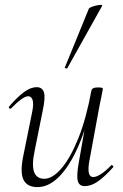

<svg xmlns="http://www.w3.org/2000/svg" viewBox="-20 -751 502 784"><path d="M133 13Q90 13 75.5 -18Q61 -49 76 -119L112 -297Q118 -328 113 -343Q108 -358 95 -358Q84 -358 66 -345Q48 -332 26 -309Q22 -305 18 -309Q14 -313 18 -317Q51 -355 78 -375Q105 -395 130 -395Q153 -395 159.5 -373.5Q166 -352 154 -297L122 -138Q109 -78 119 -49.5Q129 -21 161 -21Q194 -21 230.5 -63Q267 -105 299.5 -185.5Q332 -266 353 -380L364 -379Q344 -263 308.5 -174.5Q273 -86 228 -36.5Q183 13 133 13ZM326 9Q303 9 297.5 -12.5Q292 -34 302 -89L353 -380Q355 -394 379 -394Q392 -394 396 -392.5Q400 -391 400 -388Q400 -385 395 -361.5Q390 -338 385 -312L344 -89Q334 -28 361 -28Q373 -28 392 -40Q411 -52 433 -75Q436 -79 440.5 -74.5Q445 -70 441 -67Q407 -29 379.5 -10Q352 9 326 9ZM255 -473Q254 -470 248.5 -472Q243 -474 245 -476L343 -716Q345 -719 353.5 -722.5Q362 -726 373 -728.5Q384 -731 391.5 -731Q399 -731 397 -727Z"/></svg>

Font: Cormorant Garamond Light
Style: Italic
Weight: 300
Italic angle: -10°
Designer: Christian Thalmann (Catharsis Fonts)
Foundry: Catharsis Fonts
Version: Version 4.001